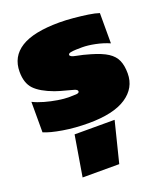

<svg xmlns="http://www.w3.org/2000/svg" viewBox="-134 -574 776 906"><g transform="rotate(-20 253.5 -121.5)"><path d="M239 10Q171 10 111 0Q51 -10 19 -24V-177Q43 -165 75 -156Q107 -147 138.5 -142Q170 -137 191 -137Q214 -137 229.5 -138Q245 -139 245 -148Q245 -156 229 -161Q213 -166 188.5 -172Q164 -178 138 -187Q73 -211 44 -241.5Q15 -272 15 -329Q15 -405 78 -444.5Q141 -484 271 -484Q303 -484 341 -480.5Q379 -477 412.5 -472Q446 -467 466 -460V-308Q434 -322 397 -329.5Q360 -337 332 -337Q318 -337 301.5 -336.5Q285 -336 273.5 -333.5Q262 -331 262 -324Q262 -314 292.5 -308.5Q323 -303 360 -292Q412 -277 440.5 -258.5Q469 -240 480.5 -213.5Q492 -187 492 -148Q492 -75 428 -32.5Q364 10 239 10ZM124 241 158 37H359L308 241Z"/></g></svg>

Font: Kanit Black
Style: Regular
Weight: 900
Designer: Katatrad Team
Foundry: CadsonDemak
Version: Version 2.000; ttfautohint (v1.8.3)